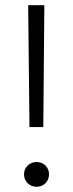

<svg xmlns="http://www.w3.org/2000/svg" viewBox="-20 -705 280 736"><path d="M150 -685H88L93 -218H146ZM120 -84C93 -84 72 -63 72 -37C72 -10 93 11 120 11C148 11 168 -10 168 -37C168 -63 148 -84 120 -84Z"/></svg>

Font: FiraGO Light
Style: Regular
Weight: 300
Designer: bBox Type
Foundry: bBox Type GmbH
Version: Version 1.001;PS 001.001;hotconv 1.0.88;makeotf.lib2.5.64775